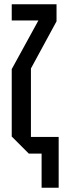

<svg xmlns="http://www.w3.org/2000/svg" viewBox="-20 -720 305 900"><path d="M115 0 35 -80V-396L160 -624H35V-700H245V-620L125 -399V-78H255V160H175V0Z"/></svg>

Font: Tektur Condensed
Style: Regular
Weight: 400
Width: 3
Designer: Adam Jagosz
Foundry: Adam Jagosz
Version: Version 1.005;gftools[0.9.30]